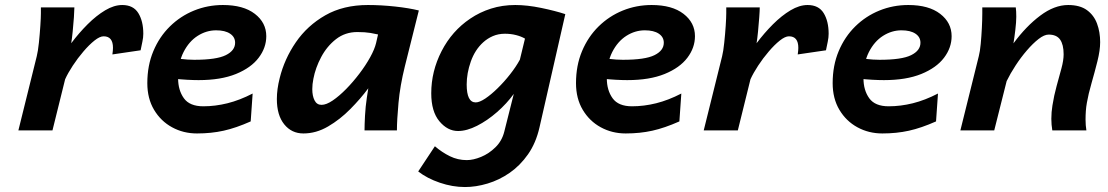

<svg xmlns="http://www.w3.org/2000/svg" viewBox="-20 -523 4443 770"><path d="M190.4 0H53.7L127.4 -297.4Q132.3 -316.9 136 -351.6Q139.6 -386.2 141.8 -419.7Q144 -453.1 144 -469.7V-493.2H278.3Q278.3 -481 276.4 -453.4Q274.4 -425.8 271.5 -396.5Q268.6 -367.2 265.6 -349.6Q296.4 -390.6 331.3 -425.5Q366.2 -460.4 401.9 -481.7Q437.5 -502.9 470.2 -502.9Q514.6 -502.9 534.7 -470.5Q554.7 -438 554.7 -387.7Q554.7 -372.6 551 -355.7Q547.4 -338.9 543.9 -321.3L430.7 -304.7Q433.1 -320.8 433.1 -331.1Q433.1 -377.4 395.5 -377.4Q380.4 -377.4 358.9 -360.4Q337.4 -343.3 314.5 -316.4Q291.5 -289.6 272 -259.8Q252.4 -230 241.2 -205.1Z M993.2 -147.9 985.4 -36.1Q926.3 -9.8 876.7 1.2Q827.1 12.2 770 12.2Q715.3 12.2 670.2 -12.5Q625 -37.1 597.9 -82.5Q570.8 -127.9 570.8 -189.5Q570.8 -260.3 595 -317.9Q619.1 -375.5 661.4 -417Q703.6 -458.5 758.3 -480.7Q813 -502.9 874 -502.9Q956.1 -502.9 1002 -467.5Q1047.9 -432.1 1047.9 -377.9Q1047.9 -331.5 1017.3 -291.3Q986.8 -251 926.3 -226.3Q865.7 -201.7 776.4 -201.7Q756.3 -201.7 730.2 -203.1Q704.1 -204.6 679 -207.3Q653.8 -210 636.7 -213.4V-297.9Q708 -283.2 758.8 -283.2Q848.1 -283.2 885.5 -301.8Q922.9 -320.3 922.9 -351.6Q922.9 -374.5 902.8 -387.9Q882.8 -401.4 846.7 -401.4Q807.6 -401.4 772.7 -379.2Q737.8 -356.9 716.1 -314.2Q694.3 -271.5 694.3 -209Q694.3 -161.1 717.5 -128.9Q740.7 -96.7 795.4 -96.7Q843.3 -96.7 892.3 -108.9Q941.4 -121.1 993.2 -147.9Z M1571.8 0H1441.9Q1441.9 -22 1443.8 -58.8Q1445.8 -95.7 1451.2 -131.3L1457 -168.9Q1426.3 -127.4 1385 -85.7Q1343.8 -43.9 1295.9 -15.9Q1248 12.2 1196.8 12.2Q1149.4 12.2 1119.9 -24.4Q1090.3 -61 1090.3 -126Q1090.3 -165 1101.6 -209.5Q1120.6 -286.6 1166.5 -353.5Q1212.4 -420.4 1284.7 -461.7Q1356.9 -502.9 1455.6 -502.9Q1508.8 -502.9 1564.7 -496.8Q1620.6 -490.7 1659.7 -481L1603.5 -256.3Q1584.5 -179.7 1578.1 -110.1Q1571.8 -40.5 1571.8 0ZM1488.3 -350.6 1496.1 -384.8Q1486.8 -387.2 1465.6 -390.9Q1444.3 -394.5 1413.1 -394.5Q1364.3 -394.5 1327.6 -366Q1291 -337.4 1268.1 -294.2Q1245.1 -251 1236.8 -207Q1232.4 -185.1 1232.4 -165.5Q1232.4 -138.2 1241.5 -120.4Q1250.5 -102.5 1269.5 -102.5Q1288.6 -102.5 1314.5 -120.1Q1340.3 -137.7 1368.2 -166Q1396 -194.3 1421.4 -227.8Q1446.8 -261.2 1464.6 -293.5Q1482.4 -325.7 1488.3 -350.6Z M2247.1 -466.3 2143.6 -12.2Q2129.4 50.3 2097.7 95.7Q2065.9 141.1 2023.9 170.2Q1981.9 199.2 1935.3 213.1Q1888.7 227.1 1844.7 227.1Q1794.4 227.1 1743.7 209.7Q1692.9 192.4 1657.2 164.6L1724.1 63.5Q1752.4 87.9 1784.2 103.5Q1815.9 119.1 1852.1 119.1Q1877.9 119.1 1909.4 106.2Q1940.9 93.3 1967 67.6Q1993.2 42 2002.4 4.9L2040.5 -146.5Q2012.7 -107.9 1973.6 -73.7Q1934.6 -39.6 1893.3 -18.6Q1852.1 2.4 1816.9 2.4Q1774.9 2.4 1742.2 -36.6Q1709.5 -75.7 1709.5 -148.9Q1709.5 -237.3 1751 -318.1Q1792.5 -398.9 1865.7 -448.2Q1903.8 -474.1 1949.2 -488.5Q1994.6 -502.9 2046.4 -502.9Q2094.2 -502.9 2150.6 -491.2Q2207 -479.5 2247.1 -466.3ZM2064.9 -283.7 2085.4 -368.2Q2070.3 -377 2049.6 -382.3Q2028.8 -387.7 2004.9 -387.7Q1978.5 -387.7 1956.5 -378.2Q1934.6 -368.7 1917.5 -353Q1884.8 -323.2 1868.2 -276.4Q1851.6 -229.5 1851.6 -184.1Q1851.6 -112.3 1887.7 -112.3Q1902.8 -112.3 1926.3 -127.9Q1949.7 -143.6 1975.8 -169.2Q2002 -194.8 2025.6 -224.9Q2049.3 -254.9 2064.9 -283.7Z M2712.4 -147.9 2704.6 -36.1Q2645.5 -9.8 2595.9 1.2Q2546.4 12.2 2489.3 12.2Q2434.6 12.2 2389.4 -12.5Q2344.2 -37.1 2317.1 -82.5Q2290 -127.9 2290 -189.5Q2290 -260.3 2314.2 -317.9Q2338.4 -375.5 2380.6 -417Q2422.9 -458.5 2477.5 -480.7Q2532.2 -502.9 2593.3 -502.9Q2675.3 -502.9 2721.2 -467.5Q2767.1 -432.1 2767.1 -377.9Q2767.1 -331.5 2736.6 -291.3Q2706.1 -251 2645.5 -226.3Q2585 -201.7 2495.6 -201.7Q2475.6 -201.7 2449.5 -203.1Q2423.3 -204.6 2398.2 -207.3Q2373 -210 2356 -213.4V-297.9Q2427.2 -283.2 2478 -283.2Q2567.4 -283.2 2604.7 -301.8Q2642.1 -320.3 2642.1 -351.6Q2642.1 -374.5 2622.1 -387.9Q2602.1 -401.4 2565.9 -401.4Q2526.9 -401.4 2491.9 -379.2Q2457 -356.9 2435.3 -314.2Q2413.6 -271.5 2413.6 -209Q2413.6 -161.1 2436.8 -128.9Q2460 -96.7 2514.6 -96.7Q2562.5 -96.7 2611.6 -108.9Q2660.6 -121.1 2712.4 -147.9Z M2939 0H2802.2L2876 -297.4Q2880.9 -316.9 2884.5 -351.6Q2888.2 -386.2 2890.4 -419.7Q2892.6 -453.1 2892.6 -469.7V-493.2H3026.9Q3026.9 -481 3024.9 -453.4Q3022.9 -425.8 3020 -396.5Q3017.1 -367.2 3014.2 -349.6Q3044.9 -390.6 3079.8 -425.5Q3114.7 -460.4 3150.4 -481.7Q3186 -502.9 3218.8 -502.9Q3263.2 -502.9 3283.2 -470.5Q3303.2 -438 3303.2 -387.7Q3303.2 -372.6 3299.6 -355.7Q3295.9 -338.9 3292.5 -321.3L3179.2 -304.7Q3181.6 -320.8 3181.6 -331.1Q3181.6 -377.4 3144 -377.4Q3128.9 -377.4 3107.4 -360.4Q3085.9 -343.3 3063 -316.4Q3040 -289.6 3020.5 -259.8Q3001 -230 2989.7 -205.1Z M3741.7 -147.9 3733.9 -36.1Q3674.8 -9.8 3625.2 1.2Q3575.7 12.2 3518.6 12.2Q3463.9 12.2 3418.7 -12.5Q3373.5 -37.1 3346.4 -82.5Q3319.3 -127.9 3319.3 -189.5Q3319.3 -260.3 3343.5 -317.9Q3367.7 -375.5 3409.9 -417Q3452.1 -458.5 3506.8 -480.7Q3561.5 -502.9 3622.6 -502.9Q3704.6 -502.9 3750.5 -467.5Q3796.4 -432.1 3796.4 -377.9Q3796.4 -331.5 3765.9 -291.3Q3735.4 -251 3674.8 -226.3Q3614.3 -201.7 3524.9 -201.7Q3504.9 -201.7 3478.8 -203.1Q3452.6 -204.6 3427.5 -207.3Q3402.3 -210 3385.3 -213.4V-297.9Q3456.5 -283.2 3507.3 -283.2Q3596.7 -283.2 3634 -301.8Q3671.4 -320.3 3671.4 -351.6Q3671.4 -374.5 3651.4 -387.9Q3631.3 -401.4 3595.2 -401.4Q3556.2 -401.4 3521.2 -379.2Q3486.3 -356.9 3464.6 -314.2Q3442.9 -271.5 3442.9 -209Q3442.9 -161.1 3466.1 -128.9Q3489.3 -96.7 3543.9 -96.7Q3591.8 -96.7 3640.9 -108.9Q3689.9 -121.1 3741.7 -147.9Z M4336.9 0H4200.2Q4198.2 -11.2 4197.3 -22.9Q4196.3 -34.7 4196.3 -46.4Q4196.3 -73.2 4200.7 -100.1Q4207 -140.1 4217.5 -178.2Q4228 -216.3 4236.8 -248.8Q4245.6 -281.2 4245.6 -305.2Q4245.6 -344.2 4231.4 -364.3Q4217.3 -384.3 4185.5 -384.3Q4168 -384.3 4145.3 -366.7Q4122.6 -349.1 4098.4 -321Q4074.2 -293 4053 -260.5Q4031.7 -228 4017.1 -197.8L3967.3 0H3831.5L3905.3 -297.4Q3910.2 -315.9 3913.1 -346.9Q3916 -377.9 3917.7 -411.4Q3919.4 -444.8 3919.4 -469.7V-493.2H4053.7Q4055.7 -479 4055.7 -455.6Q4055.7 -434.6 4051.8 -402.1Q4047.9 -369.6 4044.4 -349.1Q4095.2 -418 4151.9 -460.4Q4208.5 -502.9 4263.7 -502.9Q4311 -502.9 4339.1 -482.4Q4367.2 -461.9 4379.6 -428.2Q4392.1 -394.5 4392.1 -354Q4392.1 -321.3 4381.1 -277.3Q4370.1 -233.4 4357.4 -189.2Q4344.7 -145 4338.9 -111.3Q4335.9 -94.7 4334.7 -77.9Q4333.5 -61 4333.5 -43.9Q4333.5 -20 4336.9 0Z"/></svg>

Font: Andika
Style: Bold Italic
Weight: 700
Italic angle: -14°
Designer: Victor Gaultney, Annie Olsen, Julie Remington, Don Collingsworth, Eric Hays, Becca Hirsbrunner
Foundry: SIL International
Version: Version 6.101